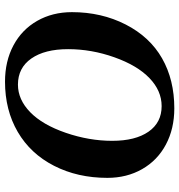

<svg xmlns="http://www.w3.org/2000/svg" viewBox="5 -707 712 762"><g transform="rotate(-90 361.0 -326.0)"><path d="M546.9 -411.6Q546.9 -504.4 509.8 -557.6Q472.7 -610.8 406.2 -610.8Q346.7 -610.8 296.6 -562Q246.6 -513.2 214.8 -420.7Q183.1 -328.1 183.1 -236.8Q183.1 -145 219.2 -92.8Q255.4 -40.5 320.8 -40.5Q381.8 -40.5 432.1 -88.9Q482.4 -137.2 514.6 -228Q546.9 -318.8 546.9 -411.6ZM312 9.8Q231 9.8 168.2 -23.7Q105.5 -57.1 70.8 -117.9Q36.1 -178.7 36.1 -255.9Q36.1 -374 84 -467.5Q131.8 -561 218.5 -611.6Q305.2 -662.1 418 -662.1Q499 -662.1 561.8 -628.7Q624.5 -595.2 659.2 -534.4Q693.8 -473.6 693.8 -396.5Q693.8 -279.3 644.8 -183.3Q595.7 -87.4 510.5 -38.8Q425.3 9.8 312 9.8Z"/></g></svg>

Font: Liberation Serif
Style: Bold Italic
Weight: 700
Italic angle: -16.333°
Designer: Steve Matteson
Foundry: Ascender Corporation
Version: Version 2.1.5